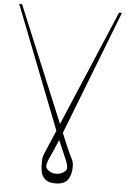

<svg xmlns="http://www.w3.org/2000/svg" viewBox="-83 -784 684 1042"><g transform="rotate(5 259.0 -263.5)"><path d="M-21.3 -740.1H-5.7L256 -110.4L522.7 -740.1H538.4L275.6 -63.6L288.4 -32.7Q306.1 11 317.3 34.4Q328.5 57.9 334.5 70.1Q340.6 82.4 342.9 92Q345.2 101.6 345.2 117.9Q345.2 155.5 327.2 184.3Q309.3 213.1 258.5 213.1Q224.4 213.1 206.5 199.8Q188.6 186.4 182.2 164.6Q175.8 142.8 176.1 117.9Q176.1 106.2 176.1 98.5Q176.1 90.9 176.8 84.2Q178.3 74.2 182.7 62.3Q187.1 50.4 196.7 28.6Q206.3 6.7 223 -32.7L239.7 -71.7ZM259.2 -23.1Q233.7 37.3 217.9 71.2Q202.1 105.1 201.7 123.6Q202.1 137.8 219.5 149.3Q236.9 160.9 258.5 160.5Q279.5 160.9 297.2 149.3Q315 137.8 315.3 123.6Q315 104 300.1 71.6Q285.2 39.1 259.2 -23.1Z"/></g></svg>

Font: Inter UI Thin
Style: Regular
Weight: 100
Designer: Rasmus Andersson
Foundry: rsms
Version: 3.2;8d6f07862